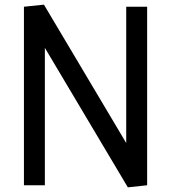

<svg xmlns="http://www.w3.org/2000/svg" viewBox="-20 -797 736 826"><path d="M530 9 163 -608H173V0H83V-768L169 -777L530 -170H523V-768H613V0Z"/></svg>

Font: Yaldevi ExtraLight Medium
Style: Regular
Weight: 500
Version: Version 1.100